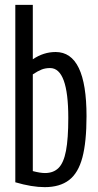

<svg xmlns="http://www.w3.org/2000/svg" viewBox="-20 -760 403 790"><path d="M43 -10V-740H115V-516Q159 -546 209 -546Q336 -546 336 -282Q336 -176 319 -112Q302 -48 264 -19Q226 10 164 10Q111 10 43 -10ZM115 -56Q146 -48 165 -48Q200 -48 221 -69Q242 -90 251.5 -139.5Q261 -189 261 -275Q261 -480 186 -480Q167 -480 151.5 -474Q136 -468 115 -454Z"/></svg>

Font: Georama Condensed
Style: Regular
Weight: 400
Width: 3
Designer: Jean-Baptiste Levee
Foundry: Production Type
Version: Version 1.000